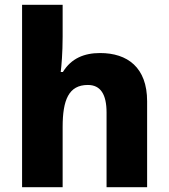

<svg xmlns="http://www.w3.org/2000/svg" viewBox="-20 -780 703 800"><path d="M241 -627V-760H72V0H241V-251C241 -363 266 -426 346 -426C399 -426 424 -387 424 -311V0H593V-358C593 -499 511 -559 397 -559C331 -559 277 -537 242 -480H233C236 -504 241 -560 241 -627Z"/></svg>

Font: Noto Sans Ethiopic ExtraBold
Style: Regular
Weight: 800
Designer: Monotype Design Team
Foundry: Monotype Imaging Inc.
Version: Version 2.102